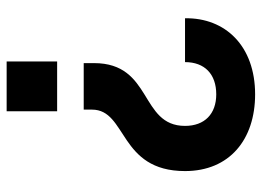

<svg xmlns="http://www.w3.org/2000/svg" viewBox="-125 -474 788 578"><g transform="rotate(-90 269.0 -185.0)"><path d="M373 -407V-559H223V-407ZM43 -22C43 112 138 189 274 189C420 189 505 99 503 -22H371C371 37 335 72 274 72C215 72 179 37 179 -22C179 -159 368 -119 368 -296V-327H228V-302C228 -196 43 -222 43 -22Z"/></g></svg>

Font: Malmofest SemiBold
Style: Regular
Weight: 600
Designer: Jonny Pinhorn (Poppins), Kolossal
Version: Version 1.004;Glyphs 3.1.2 (3151)